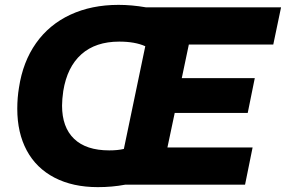

<svg xmlns="http://www.w3.org/2000/svg" viewBox="-20 -759 1175 789"><path d="M51 -312Q51 -357 58 -399Q74 -505 128 -581.5Q182 -658 269 -698.5Q356 -739 467 -739Q521 -739 579 -729H1135L1103 -576H756L727 -438H1027L998 -295H698L668 -153H1018L987 0H494Q441 10 382 10Q279 10 204 -29Q129 -68 90 -140.5Q51 -213 51 -312ZM489 -147 577 -569Q535 -588 470 -588Q373 -588 314.5 -536Q256 -484 240 -385Q235 -350 235 -325Q235 -236 284.5 -188.5Q334 -141 429 -141Q464 -141 489 -147Z"/></svg>

Font: Mona Sans ExtraBold
Style: Italic
Weight: 800
Italic angle: -11.7°
Designer: Deni Anggara
Foundry: GitHub
Version: Version 2.000